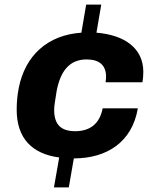

<svg xmlns="http://www.w3.org/2000/svg" viewBox="-20 -761 656 840"><path d="M216 59H281L303 -68C447 -68 558 -139 583 -287H429C417 -222 376 -187 309 -187C245 -187 217 -218 217 -280C217 -294 219 -311 228 -364C244 -447 282 -501 359 -501C416 -501 444 -474 444 -426C444 -418 443 -410 442 -401H603C606 -417 607 -433 607 -447C607 -549 526 -608 402 -618L423 -741H357L336 -618C188 -608 90 -518 62 -376C56 -346 53 -313 53 -281C53 -157 119 -88 239 -72Z"/></svg>

Font: Archivo ExtraBold
Style: Italic
Weight: 800
Italic angle: -10°
Designer: Hector Gatti
Foundry: Omnibus-Type
Version: Version 2.001